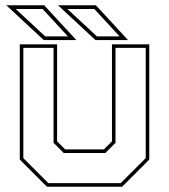

<svg xmlns="http://www.w3.org/2000/svg" viewBox="-20 -708 641 728"><path d="M158 0 55 -103V-540H196.5V-172L227 -141.5H374L404.5 -172V-540H546V-103L443 0ZM163.5 -13.5H437.5L532.5 -108.5V-526.5H418V-166.5L379.5 -128H221.5L183 -166.5V-526.5H68.5V-108.5ZM465.5 -556H342L200 -688H343.5ZM433.5 -570 337.5 -674H235.5L347.5 -570ZM269.5 -556H146L4 -688H147.5ZM237.5 -570 141.5 -674H39.5L151.5 -570Z"/></svg>

Font: Tourney Thin Thin
Style: Regular
Weight: 250
Version: Version 1.015